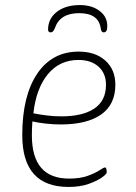

<svg xmlns="http://www.w3.org/2000/svg" viewBox="-20 -733 537 759"><path d="M251 6Q68 6 68 -199Q68 -354 127 -441.5Q186 -529 291 -529Q357 -529 396.5 -493.5Q436 -458 436 -398Q436 -320 380 -280.5Q324 -241 220 -241Q190 -241 160 -244.5Q130 -248 108 -253Q107 -239 106.5 -225Q106 -211 106 -198Q106 -27 253 -27Q297 -27 327 -38Q357 -49 373.5 -60Q390 -71 395 -71Q399 -71 400.5 -64.5Q402 -58 402 -52Q402 -45 383 -31.5Q364 -18 330.5 -6Q297 6 251 6ZM222 -273Q307 -273 353 -304Q399 -335 399 -398Q399 -443 369.5 -469.5Q340 -496 290 -496Q216 -496 169.5 -440Q123 -384 112 -285Q132 -281 161.5 -277Q191 -273 222 -273ZM296 -713Q343 -713 373.5 -690Q404 -667 404 -631Q404 -615 400 -610Q396 -605 390 -605Q380 -605 378 -622Q369 -681 293 -681Q217 -681 197 -622Q193 -612 189 -608.5Q185 -605 181 -605Q170 -605 170 -616Q170 -659 204.5 -686Q239 -713 296 -713Z"/></svg>

Font: Asap Semi Condensed Semi Condensed Thin
Style: Italic
Weight: 100
Width: 4
Italic angle: -6°
Designer: Pablo Cosgaya
Foundry: Omnibus-Type
Version: Version 3.001; ttfautohint (v1.8.4.7-5d5b)